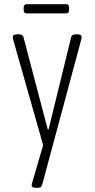

<svg xmlns="http://www.w3.org/2000/svg" viewBox="-20 -689 452 917"><path d="M151 208Q131 208 131 196Q131 193 132.5 187.5Q134 182 135 179L186 4L44 -496Q43 -499 42 -504.5Q41 -510 41 -513Q41 -525 62 -525H70Q89 -525 92 -512L208 -71H212L320 -512Q323 -525 342 -525H350Q370 -525 370 -513Q370 -506 367 -496L181 195Q178 208 159 208ZM107 -625Q93 -625 93 -643V-651Q93 -669 107 -669H297Q310 -669 310 -651V-643Q310 -625 297 -625Z"/></svg>

Font: Asap Condensed ExtraLight
Style: Regular
Weight: 200
Width: 3
Designer: Pablo Cosgaya
Foundry: Omnibus-Type
Version: Version 3.001; ttfautohint (v1.8.4.7-5d5b)